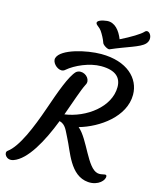

<svg xmlns="http://www.w3.org/2000/svg" viewBox="-168 -1059 944 1165"><g transform="rotate(15 304.5 -476.5)"><path d="M28.3 0C109.9 -28.8 182.6 -160.6 236.8 -300.8C277.3 -290.5 286.6 -254.4 307.6 -214.8C347.7 -139.6 383.8 2.9 499 11.7C563.5 16.6 603 -27.3 597.2 -52.7C593.8 -67.9 570.3 -49.3 542 -54.7C473.1 -67.9 427.7 -237.3 357.9 -295.4C481.9 -330.6 626 -432.1 626 -569.8C626 -672.4 539.6 -759.3 376.5 -759.3C285.2 -759.3 130.4 -723.6 112.3 -664.1C103.5 -637.2 137.2 -601.1 167.5 -601.1C175.8 -601.1 183.6 -604 190.4 -610.4C236.3 -649.9 321.8 -688 394.5 -688C486.8 -688 522.9 -649.4 522.9 -590.8C522.9 -465.3 387.2 -366.2 254.4 -347.7C286.6 -436 312 -515.6 332 -554.2C351.1 -585.4 319.8 -623 283.7 -623C273.9 -623 264.2 -620.1 255.9 -613.8C218.8 -577.1 180.2 -467.3 141.6 -355.5C96.2 -224.1 40.5 -89.4 -21 -44.9C-42 -29.8 -16.1 15.6 28.3 0ZM416.5 -799.8C514.2 -842.8 593.8 -860.8 622.6 -891.6C658.7 -930.2 618.2 -985.8 594.2 -957.5C579.1 -939.9 522.5 -905.3 460 -874.5C439.9 -925.3 406.7 -966.8 357.9 -962.4C327.6 -959.5 292 -948.2 300.3 -930.7C305.7 -918.9 322.3 -913.6 335.4 -895C347.7 -877.4 363.3 -848.1 368.7 -831.1C371.1 -815.4 406.7 -795.4 416.5 -799.8Z"/></g></svg>

Font: Courgette
Style: Regular
Weight: 400
Designer: Karolina Lach
Foundry: Karolina Lach
Version: Version 1.002